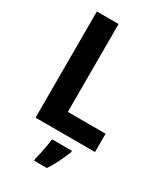

<svg xmlns="http://www.w3.org/2000/svg" viewBox="-227 -805 961 1118"><g transform="rotate(30 253.5 -246.5)"><path d="M80 0V-714H226V-123H480V0ZM360 71Q346 106 327 145Q308 184 284 221H198V208Q203 189 209 162.5Q215 136 219.5 109Q224 82 226 61H360Z"/></g></svg>

Font: Noto Sans Ethiopic SemiCondensed
Style: Bold
Weight: 700
Width: 4
Designer: Monotype Design Team
Foundry: Monotype Imaging Inc.
Version: Version 2.102; ttfautohint (v1.8.4.7-5d5b)